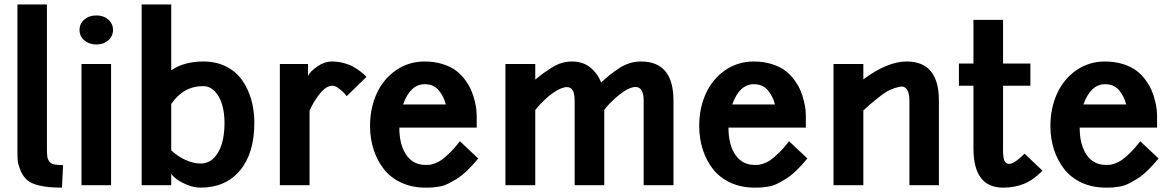

<svg xmlns="http://www.w3.org/2000/svg" viewBox="-20 -840 5332 871"><path d="M59.1 -819.8H192.9V-166Q192.9 -140.6 194.8 -128.2Q196.8 -115.7 204.6 -106.2Q212.4 -96.7 226.3 -94Q240.2 -91.3 266.1 -90.8L261.2 11.2Q138.2 11.2 100.1 -25.9Q81.1 -44.9 71.3 -70.8Q61.5 -96.7 60.3 -112.3Q59.1 -127.9 59.1 -153.8Z M349.6 -549.8H483.9V0H349.6ZM417.5 -770Q449.7 -770 471.2 -751.2Q492.7 -732.4 492.7 -704.1Q492.7 -675.8 471.2 -657Q449.7 -638.2 417.5 -638.2Q384.3 -638.2 362.5 -657Q340.8 -675.8 340.8 -704.1Q340.8 -732.4 362.5 -751.2Q384.3 -770 417.5 -770Z M902.8 -561Q960.4 -561 1005.6 -538.3Q1050.8 -515.6 1078.4 -476.3Q1106 -437 1119.9 -387.9Q1133.8 -338.9 1133.8 -283.2Q1133.8 -144.5 1068.6 -66.7Q1003.4 11.2 889.6 11.2Q859.4 11.2 827.9 -2Q796.4 -15.1 778.1 -29.8Q759.8 -44.4 756.8 -53.2V0H622.6V-819.8H756.8V-521Q814.9 -561 902.8 -561ZM902.8 -449.2Q812.5 -450.2 756.8 -368.2V-158.2Q786.6 -129.9 822.5 -114Q858.4 -98.1 889.6 -98.1Q939.5 -98.1 969 -147.7Q998.5 -197.3 998.5 -283.2Q998.5 -327.1 988 -364Q977.5 -400.9 955.3 -424.8Q933.1 -448.7 902.8 -449.2Z M1249.5 -549.8H1377.4V-496.1Q1386.7 -515.6 1419.2 -538.3Q1451.7 -561 1486.3 -561Q1513.2 -561 1539.3 -554Q1565.4 -546.9 1583.3 -536.6Q1601.1 -526.4 1615 -515.9Q1628.9 -505.4 1635.7 -498L1642.6 -491.2L1552.7 -403.8Q1548.8 -409.2 1542 -417Q1535.2 -424.8 1518.1 -438Q1501 -451.2 1489.3 -451.2Q1460.9 -451.2 1433.6 -418.2Q1406.2 -385.3 1384.3 -338.9V0H1249.5Z M1658.7 -269Q1658.7 -348.6 1688.7 -415Q1718.8 -481.4 1776.1 -521.2Q1833.5 -561 1906.7 -561Q1951.2 -561 1988 -549.3Q2024.9 -537.6 2048.8 -519.5Q2072.8 -501.5 2090.8 -476.6Q2108.9 -451.7 2118.4 -428.7Q2127.9 -405.8 2133.8 -381.1Q2139.6 -356.4 2141.1 -341.6Q2142.6 -326.7 2142.6 -314.9V-261.2H1791.5Q1791.5 -183.6 1822.8 -137.7Q1854 -91.8 1910.6 -91.8Q1921.9 -91.8 1928 -92.3Q1934.1 -92.8 1950.7 -98.1Q1967.3 -103.5 1981.9 -113.8Q1996.6 -124 2019.5 -146Q2042.5 -168 2066.4 -199.2L2149.4 -121.1Q2123.5 -89.4 2098.4 -65.4Q2073.2 -41.5 2050.3 -27.6Q2027.3 -13.7 2009.5 -5.1Q1991.7 3.4 1971.4 6.6Q1951.2 9.8 1941.2 10.5Q1931.2 11.2 1915 11.2Q1914.1 11.2 1913.6 11.2Q1913.1 11.2 1912.1 11.2Q1911.1 11.2 1910.6 11.2Q1849.6 11.2 1800.8 -11.2Q1752 -33.7 1721.4 -72.8Q1690.9 -111.8 1674.8 -161.9Q1658.7 -211.9 1658.7 -269ZM1906.7 -458Q1841.3 -458 1808.6 -366.2H2002.4Q1992.2 -405.3 1969.2 -431.6Q1946.3 -458 1906.7 -458Z M2408.2 0H2272.9V-549.8H2408.2V-479Q2434.1 -500 2445.6 -508.3Q2457 -516.6 2481.4 -532.2Q2505.9 -547.9 2528.6 -554.4Q2551.3 -561 2575.2 -561Q2624 -561 2657.2 -534.4Q2690.4 -507.8 2707 -465.8Q2732.4 -488.8 2746.3 -500Q2760.3 -511.2 2785.4 -528.3Q2810.5 -545.4 2835.9 -553.2Q2861.3 -561 2888.2 -561Q3035.2 -561 3035.2 -383.8V0H2899.9V-383.8Q2899.9 -448.2 2859.4 -445.3Q2820.8 -441.9 2761.2 -385.3Q2732.9 -358.9 2721.2 -340.8V0H2586.9V-383.8Q2586.9 -462.4 2528.3 -439.9Q2485.8 -424.3 2432.1 -368.7Q2416.5 -352.1 2408.2 -340.8Z M3151.9 -269Q3151.9 -348.6 3181.9 -415Q3211.9 -481.4 3269.3 -521.2Q3326.7 -561 3399.9 -561Q3444.3 -561 3481.2 -549.3Q3518.1 -537.6 3542 -519.5Q3565.9 -501.5 3584 -476.6Q3602.1 -451.7 3611.6 -428.7Q3621.1 -405.8 3627 -381.1Q3632.8 -356.4 3634.3 -341.6Q3635.7 -326.7 3635.7 -314.9V-261.2H3284.7Q3284.7 -183.6 3315.9 -137.7Q3347.2 -91.8 3403.8 -91.8Q3415 -91.8 3421.1 -92.3Q3427.2 -92.8 3443.8 -98.1Q3460.4 -103.5 3475.1 -113.8Q3489.7 -124 3512.7 -146Q3535.6 -168 3559.6 -199.2L3642.6 -121.1Q3616.7 -89.4 3591.6 -65.4Q3566.4 -41.5 3543.5 -27.6Q3520.5 -13.7 3502.7 -5.1Q3484.9 3.4 3464.6 6.6Q3444.3 9.8 3434.3 10.5Q3424.3 11.2 3408.2 11.2Q3407.2 11.2 3406.7 11.2Q3406.2 11.2 3405.3 11.2Q3404.3 11.2 3403.8 11.2Q3342.8 11.2 3293.9 -11.2Q3245.1 -33.7 3214.6 -72.8Q3184.1 -111.8 3168 -161.9Q3151.9 -211.9 3151.9 -269ZM3399.9 -458Q3334.5 -458 3301.8 -366.2H3495.6Q3485.4 -405.3 3462.4 -431.6Q3439.5 -458 3399.9 -458Z M3896.5 0H3761.2V-549.8H3896.5V-480Q4005.4 -561 4093.3 -561Q4239.3 -561 4239.3 -383.8V0H4105.5V-383.8Q4105.5 -419.4 4093.5 -435.3Q4081.5 -451.2 4059.8 -446.3Q4038.1 -441.4 4017.1 -431.9Q3996.1 -422.4 3968.3 -400.1Q3940.4 -377.9 3927 -366.5Q3913.6 -355 3896.5 -338.9Z M4330.1 -451.2V-551.8H4396V-750H4530.3V-551.8H4654.3V-451.2H4530.3V-167Q4530.3 -150.9 4530.5 -144.3Q4530.8 -137.7 4532.5 -125.2Q4534.2 -112.8 4538.8 -106.2Q4543.5 -99.6 4551.3 -97.2Q4574.7 -89.8 4627.9 -143.1L4709 -65.9Q4669.4 -24.4 4626.7 -6.6Q4584 11.2 4530.3 11.2Q4396 11.2 4396 -167V-451.2Z M4745.1 -269Q4745.1 -348.6 4775.1 -415Q4805.2 -481.4 4862.5 -521.2Q4919.9 -561 4993.2 -561Q5037.6 -561 5074.5 -549.3Q5111.3 -537.6 5135.3 -519.5Q5159.2 -501.5 5177.2 -476.6Q5195.3 -451.7 5204.8 -428.7Q5214.4 -405.8 5220.2 -381.1Q5226.1 -356.4 5227.5 -341.6Q5229 -326.7 5229 -314.9V-261.2H4877.9Q4877.9 -183.6 4909.2 -137.7Q4940.4 -91.8 4997.1 -91.8Q5008.3 -91.8 5014.4 -92.3Q5020.5 -92.8 5037.1 -98.1Q5053.7 -103.5 5068.4 -113.8Q5083 -124 5106 -146Q5128.9 -168 5152.8 -199.2L5235.8 -121.1Q5210 -89.4 5184.8 -65.4Q5159.7 -41.5 5136.7 -27.6Q5113.8 -13.7 5095.9 -5.1Q5078.1 3.4 5057.9 6.6Q5037.6 9.8 5027.6 10.5Q5017.6 11.2 5001.5 11.2Q5000.5 11.2 5000 11.2Q4999.5 11.2 4998.5 11.2Q4997.6 11.2 4997.1 11.2Q4936 11.2 4887.2 -11.2Q4838.4 -33.7 4807.9 -72.8Q4777.3 -111.8 4761.2 -161.9Q4745.1 -211.9 4745.1 -269ZM4993.2 -458Q4927.7 -458 4895 -366.2H5088.9Q5078.6 -405.3 5055.7 -431.6Q5032.7 -458 4993.2 -458Z"/></svg>

Font: Junction Bold
Style: Bold
Weight: 700
Designer: Caroline Hadilaksono
Foundry: Caroline Hadilaksono
Version: Version 001.001